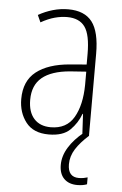

<svg xmlns="http://www.w3.org/2000/svg" viewBox="-54 -578 528 834"><g transform="rotate(5 210.0 -160.5)"><path d="M210 -539Q281 -539 314 -496Q347 -453 347 -357V0H318L313 -92H311Q296 -51 265 -20.5Q234 10 172 10Q105 10 72.5 -32Q40 -74 40 -133Q40 -212 91.5 -252.5Q143 -293 237 -301L310 -307V-353Q310 -437 285.5 -471Q261 -505 208 -505Q182 -505 154 -497.5Q126 -490 94 -472L80 -503Q110 -520 143 -529.5Q176 -539 210 -539ZM240 -271Q160 -264 119.5 -230.5Q79 -197 79 -133Q79 -80 105 -51Q131 -22 178 -22Q247 -22 278.5 -76Q310 -130 311 -218V-276ZM271 131Q271 187 319 187Q330 187 340.5 185Q351 183 357 181V211Q350 214 339 216Q328 218 315 218Q278 218 257 197Q236 176 236 137Q236 98 259 60.5Q282 23 323 -10L348 0Q311 33 291 64.5Q271 96 271 131Z"/></g></svg>

Font: Noto Sans Khmer UI Condensed ExtraLight
Style: Regular
Weight: 200
Width: 3
Designer: Danh Hong and the Monotype Design Team
Foundry: Monotype Imaging Inc.
Version: Version 2.002; ttfautohint (v1.8.4.7-5d5b)